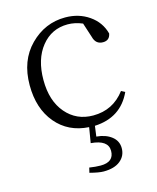

<svg xmlns="http://www.w3.org/2000/svg" viewBox="-114 -605 755 921"><g transform="rotate(-15 263.5 -144.0)"><path d="M465.8 -115.2 484.4 -105.5Q432.6 7.8 301.8 13.7L294.9 65.4Q340.8 69.3 369.6 91.8Q398.4 114.3 398.4 150.4Q398.4 188.5 369.1 212.4Q339.8 236.3 286.1 236.3Q262.7 236.3 217.8 224.6L223.6 200.2Q254.9 205.1 279.3 205.1Q345.7 205.1 345.7 149.4Q345.7 95.7 260.7 88.9L273.4 12.7Q171.9 6.8 110.8 -65.9Q49.8 -138.7 49.8 -254.9Q49.8 -377 123.5 -451.2Q197.3 -525.4 297.9 -525.4Q365.2 -525.4 416 -490.2Q466.8 -455.1 482.4 -396.5Q476.6 -363.3 443.4 -363.3Q407.2 -363.3 397.5 -402.3L374 -474.6Q336.9 -490.2 300.8 -490.2Q220.7 -490.2 170.4 -427.7Q120.1 -365.2 120.1 -261.7Q120.1 -158.2 172.4 -97.2Q224.6 -36.1 307.6 -36.1Q406.2 -36.1 465.8 -115.2Z"/></g></svg>

Font: GenYoMin TW TTF Light
Style: Regular
Weight: 300
Version: Version 1.300